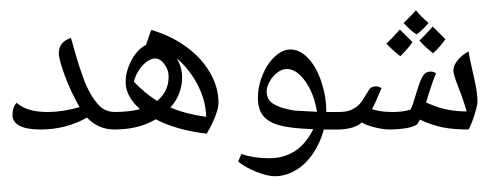

<svg xmlns="http://www.w3.org/2000/svg" viewBox="-20 -698 2147 835"><path d="M481.9 -134.8Q441.4 -134.8 411.4 -148.4Q381.3 -162.1 358.4 -186.5Q266.1 -134.8 156.2 -134.8Q95.2 -134.8 64.7 -151.4Q34.2 -168 34.2 -198.2Q34.2 -230.5 51.8 -251Q76.7 -230.5 108.6 -220.7Q140.6 -210.9 188 -210.9Q250.5 -210.9 326.2 -231.9Q288.1 -298.3 262 -368.7Q235.8 -439 235.8 -466.8Q235.8 -515.6 288.6 -533.2Q309.1 -458 325.7 -406.7Q342.3 -355.5 356.7 -323.5Q371.1 -291.5 391.6 -262.5Q412.1 -233.4 433.1 -222.2Q454.1 -210.9 481.9 -210.9Q490.7 -210.9 490.7 -202.6V-143.1Q490.7 -134.8 481.9 -134.8ZM225.6 -572.3ZM238.8 -105.5ZM238.8 -83Z M473.6 -134.8Q465.3 -134.8 465.3 -143.1V-204.1Q465.3 -210.9 473.6 -210.9Q544.4 -210.9 588.9 -223.6Q526.4 -278.3 526.4 -341.8Q526.4 -387.7 551.8 -435.8Q577.1 -483.9 614.7 -502.4L637.7 -567.9Q722.2 -543.5 789.1 -495.1Q856 -446.8 893.1 -382.6Q930.2 -318.4 930.2 -251Q930.2 -228 916 -191.7Q901.9 -155.3 878.9 -116.7Q748.5 -131.8 657.2 -179.2Q617.7 -155.8 573.2 -145.3Q528.8 -134.8 473.6 -134.8ZM713.4 -365.7Q713.4 -394 694.8 -418.9Q676.3 -443.8 654.8 -443.8Q639.2 -443.8 620.1 -430.9Q601.1 -418 585.4 -394.8Q569.8 -371.6 562 -342.8Q608.4 -293.5 663.1 -259.3Q713.4 -298.8 713.4 -365.7ZM876.5 -189.9Q876.5 -234.4 859.6 -282.7Q842.8 -331.1 813 -373.3Q783.2 -415.5 749.5 -443.8Q772 -402.8 772 -362.8Q772 -287.6 721.2 -230.5Q789.6 -201.7 876.5 -189.9ZM653.3 -616.7ZM697.3 -105.5ZM697.3 -73.2Z M1174.3 68.4Q1142.1 68.4 1092.3 48.1Q1042.5 27.8 1015.6 4.4L1029.8 -28.3Q1083.5 -9.8 1151.4 -9.8Q1213.4 -9.8 1261.5 -40.3Q1309.6 -70.8 1342.3 -136.2Q1244.6 -139.6 1196 -152.8Q1147.5 -166 1124.5 -194.6Q1101.6 -223.1 1101.6 -272Q1101.6 -322.8 1122.1 -372.6Q1142.6 -422.4 1175.8 -452.6Q1209 -482.9 1242.7 -482.9Q1283.7 -482.9 1319.3 -445.8Q1355 -408.7 1377 -344Q1398.9 -279.3 1398.9 -215.3V-210.9H1458.5Q1466.8 -210.9 1466.8 -202.6V-143.1Q1466.8 -134.8 1458.5 -134.8H1388.2Q1373.5 -77.6 1341.1 -30Q1308.6 17.6 1265.1 43Q1221.7 68.4 1174.3 68.4ZM1227.1 -397.9Q1206.5 -397.9 1185.8 -382.1Q1165 -366.2 1152.3 -342.8Q1139.6 -319.3 1139.6 -300.3Q1139.6 -265.1 1167.5 -247.1Q1195.3 -229 1248.5 -219.2Q1255.4 -217.8 1263.9 -216.8Q1272.5 -215.8 1358.4 -211.9Q1346.2 -290 1308.1 -344Q1270 -397.9 1227.1 -397.9ZM1223.1 -522ZM1169.9 117.2ZM1232.9 -667Z M1675.8 -134.8Q1647 -134.8 1610.1 -144Q1573.2 -153.3 1553.2 -165.5Q1539.1 -151.4 1511.2 -143.1Q1483.4 -134.8 1449.7 -134.8Q1441.4 -134.8 1441.4 -143.1V-202.6Q1441.4 -210.9 1449.7 -210.9Q1477.5 -210.9 1495.8 -216.1Q1514.2 -221.2 1530.8 -233.9Q1543.5 -244.1 1549.6 -251.7Q1555.7 -259.3 1584 -306.2Q1592.8 -322.3 1614.7 -322.3Q1627.9 -322.3 1639.2 -314.9Q1607.9 -238.8 1597.7 -223.6Q1605 -220.2 1629.9 -215.6Q1654.8 -210.9 1686.5 -210.9Q1733.4 -210.9 1765.1 -221.2Q1771 -230.5 1776.9 -249.5Q1802.2 -334.5 1812.3 -355Q1822.3 -375.5 1831.8 -381.1Q1841.3 -386.7 1853 -386.7Q1866.2 -386.7 1876.5 -379.4Q1861.8 -348.1 1833 -252.4L1858.4 -241.7Q1926.3 -213.4 2009.3 -213.4Q1997.1 -258.8 1971.7 -323.2Q1951.7 -374.5 1951.7 -390.6Q1951.7 -412.6 1969.2 -434.8Q1986.8 -457 2017.6 -474.6Q2022 -444.3 2041.5 -360.4Q2056.6 -294.4 2056.6 -257.8Q2056.6 -240.2 2044.4 -201.2Q2032.2 -162.1 2018.1 -134.8Q1953.6 -134.8 1906.7 -143.8Q1859.9 -152.8 1806.2 -177.7L1797.4 -161.6Q1791 -150.9 1759.5 -143.3Q1728 -135.7 1675.8 -134.8ZM1789.1 -464.8ZM1786.1 -105.5ZM1786.1 -83ZM1843.8 -598.1Q1814.9 -564.5 1792 -548.3Q1764.2 -565.4 1735.4 -598.1Q1765.6 -627 1789.1 -653.3Q1807.6 -628.4 1843.8 -598.1ZM1773.9 -515.1Q1756.3 -487.8 1720.7 -453.6Q1681.6 -484.4 1660.6 -508.3Q1684.6 -530.8 1718.8 -569.3Q1729.5 -558.1 1773.9 -515.1ZM1917 -527.8Q1897.9 -498.5 1863.3 -466.3Q1828.6 -493.7 1804.2 -521.5Q1822.3 -538.1 1861.8 -582.5ZM1789.6 -466.3ZM1789.1 -677.7Z"/></svg>

Font: Noto Naskh Arabic UI
Style: Regular
Weight: 400
Designer: Monotype Design team
Foundry: Monotype Imaging Inc.
Version: Version 1.05